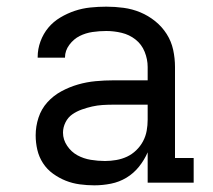

<svg xmlns="http://www.w3.org/2000/svg" viewBox="-20 -548 640 576"><path d="M263 8Q241 8 219 5Q197 2 177 -6Q157 -14 139 -27Q121 -40 109 -58.5Q97 -77 92 -98.5Q87 -120 87 -142Q87 -169 95.5 -195Q104 -221 122 -241Q140 -261 164 -274Q188 -287 214 -294.5Q240 -302 267 -304.5Q294 -307 320 -307H423V-347Q423 -370 414 -392.5Q405 -415 386.5 -429.5Q368 -444 345 -449.5Q322 -455 299 -455Q278 -455 257.5 -452Q237 -449 219 -440Q201 -431 188 -413.5Q175 -396 175 -376V-375H93V-377Q93 -401 101.5 -424Q110 -447 125 -465Q140 -483 161 -495.5Q182 -508 204.5 -515.5Q227 -523 251 -525.5Q275 -528 299 -528Q325 -528 351 -524.5Q377 -521 401 -511Q425 -501 445.5 -484.5Q466 -468 480 -446Q494 -424 499.5 -398.5Q505 -373 505 -347V-74H561V0H423V-91Q413 -68 397 -48Q381 -28 359.5 -15Q338 -2 313 3Q288 8 263 8ZM295 -65Q312 -65 329 -68Q346 -71 361 -78Q376 -85 388.5 -97Q401 -109 409 -124Q417 -139 420 -155.5Q423 -172 423 -189V-234H321Q304 -234 288 -233Q272 -232 256.5 -228.5Q241 -225 225.5 -219.5Q210 -214 197 -205Q184 -196 176.5 -181Q169 -166 169 -150Q169 -129 181.5 -110.5Q194 -92 212.5 -82Q231 -72 252.5 -68.5Q274 -65 295 -65Z"/></svg>

Font: Iosevka HT Extended
Style: Regular
Weight: 400
Width: 7
Monospace: yes
Designer: Belleve Invis
Foundry: Belleve Invis
Version: Version 32.3.0; ttfautohint (v1.8.4)